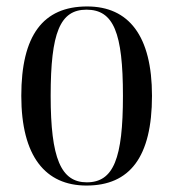

<svg xmlns="http://www.w3.org/2000/svg" viewBox="-20 -565 537 595"><path d="M248 10C382 10 451 -78 451 -268C451 -454 379 -545 250 -545C113 -545 46 -455 46 -268C46 -80 121 10 248 10ZM249 0C169 0 137 -74 137 -268C137 -464 166 -535 248 -535C332 -535 361 -464 361 -268C361 -74 332 0 249 0Z"/></svg>

Font: Noto Serif Display Condensed
Style: Regular
Weight: 400
Width: 3
Designer: Monotype Design Team
Foundry: Monotype Imaging Inc.
Version: Version 2.009